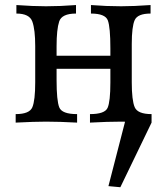

<svg xmlns="http://www.w3.org/2000/svg" viewBox="-20 -493 676 772"><path d="M589.4 0Q512.7 -3.9 466.8 -3.9Q414.1 -3.9 341.8 0V-34.2Q401.4 -34.2 412.6 -59.3Q423.8 -84.5 423.8 -161.6V-216.3H207.5V-170.9Q207.5 -88.4 218.3 -61.3Q229 -34.2 290 -34.2V0Q217.8 -3.9 165 -3.9Q118.7 -3.9 43 0V-34.2Q98.6 -34.2 110.1 -61.8Q121.6 -89.4 121.6 -162.1V-307.6Q121.6 -373.5 110.1 -406Q98.6 -438.5 45.9 -438.5V-472.7Q113.8 -467.8 165 -467.8Q222.2 -467.8 285.6 -472.7V-438.5Q228.5 -438.5 218 -406.7Q207.5 -375 207.5 -306.6V-269H423.8V-297.9Q423.8 -383.3 413.6 -410.9Q403.3 -438.5 345.7 -438.5V-472.7Q408.2 -467.8 466.8 -467.8Q517.6 -467.8 585.4 -472.7V-438.5Q533.7 -438.5 521.7 -412.4Q509.8 -386.2 509.8 -315.9V-162.1Q509.8 -89.4 521.7 -61.8Q533.7 -34.2 589.4 -34.2ZM463.9 259.8 416 255.4 484.4 -9.8 570.8 -15.1 589.4 0Z"/></svg>

Font: Kelvinch
Style: Regular
Weight: 400
Designer: Paul James MIller
Foundry: High-Logic / Made with FontCreator
Version: Version 3.30 September 23, 2016